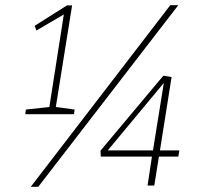

<svg xmlns="http://www.w3.org/2000/svg" viewBox="-20 -718 784 743"><path d="M269 -294 266 -276H78L80 -294L171 -304L227 -662L121 -600L114 -618L239 -697H259L196 -304ZM99 5 639 -698H670L128 5ZM670 -112H595L577 0H551L568 -112H370L369 -135L612 -425L644 -420L599 -136H674ZM397 -136H572L614 -397Z"/></svg>

Font: Bitter ExtraLight
Style: Italic
Weight: 200
Italic angle: -9°
Designer: Sol Matas, and Bitter project Authors
Foundry: Sol Matas
Version: Version 2.001